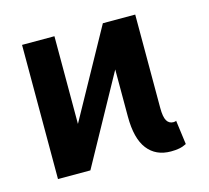

<svg xmlns="http://www.w3.org/2000/svg" viewBox="-84 -627 796 733"><g transform="rotate(-15 314.5 -260.0)"><path d="M61.5 0V-530.3H189.5V-183.6L380.9 -530.3H508.8V-161.1Q508.8 -125.5 517.6 -110.6Q526.4 -95.7 543.9 -95.7Q551.8 -95.7 554.7 -98.6L567.4 -2.9Q553.2 4.4 538.6 7.1Q523.9 9.8 505.9 9.8Q446.3 9.8 413.6 -32.5Q380.9 -74.7 380.9 -161.1V-347.7L189.5 0Z"/></g></svg>

Font: Pretendard GOV SemiBold
Style: Regular
Weight: 600
Designer: Base glyphs from Inter by Rasmus Andersson; Hangeul glyphs from Noto Sans CJK(Source Han Sans) by Jang Soo-young and Kan
Foundry: Kil Hyung-jin
Version: Version 1.309